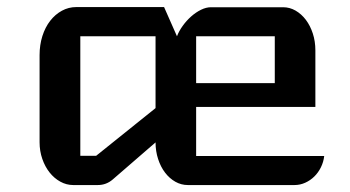

<svg xmlns="http://www.w3.org/2000/svg" viewBox="-20 -532 1006 552"><path d="M93.8 -373.5Q93.8 -402.8 101.8 -428.2Q109.9 -453.6 124.3 -472.2Q138.7 -490.7 158 -501.2Q177.2 -511.7 199.7 -511.7H451.7L488.8 -427.7Q494.6 -442.9 505.4 -457.8Q516.1 -472.7 529.5 -484.6Q543 -496.6 557.9 -503.9Q572.8 -511.2 586.4 -511.2H793.9Q813 -511.2 829.8 -501.5Q846.7 -491.7 859.4 -474.9Q872.1 -458 879.4 -435.5Q886.7 -413.1 886.7 -387.2V-224.6H543.9V-83.5H912.1Q910.2 -66.4 902.6 -51Q895 -35.6 883.5 -24.4Q872.1 -13.2 857.4 -6.6Q842.8 0 826.7 0H520Q501 0 484.1 -9.5Q467.3 -19 454.6 -35.6Q441.9 -52.2 434.6 -74.7Q427.2 -97.2 427.2 -122.6L304.2 -16.1Q285.6 0 261.2 0H190.4Q170.9 0 153.3 -9.8Q135.7 -19.5 122.6 -36.1Q109.4 -52.7 101.6 -75.2Q93.8 -97.7 93.8 -123ZM770 -293V-427.7H543.9V-293ZM256.3 -84 427.2 -221.2V-427.7H210.9V-84Z"/></svg>

Font: Atomic Age
Style: Regular
Weight: 400
Designer: James Grieshaber
Foundry: James Grieshaber
Version: Version 1.008; ttfautohint (v1.4.1) -l 6 -r 46 -G 0 -x 0 -H 